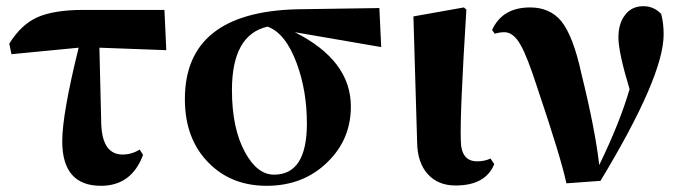

<svg xmlns="http://www.w3.org/2000/svg" viewBox="-20 -583 2213 620"><path d="M307 -181Q311 -84 376 -84Q405 -84 431 -100L442 -83Q405 17 306 17Q181 17 181 -127Q181 -215 234 -429L17 -408L10 -442Q47 -502 98 -526Q152 -551 249 -551H511L517 -421L301 -429Z M971 -184Q971 -290 938 -379Q902 -476 844 -497Q729 -471 729 -292Q729 -167 772 -90Q811 -19 865 -19Q971 -19 971 -184ZM932 -479Q1113 -388 1113 -239Q1113 -133 1038 -60Q960 17 841 17Q727 17 654 -57Q577 -134 577 -263Q577 -543 937 -553L1205 -557L1211 -431Z M1362 -20Q1328 -57 1327 -123L1315 -530L1478 -559L1486 -552Q1465 -216 1468 -131Q1468 -62 1521 -62Q1544 -62 1564 -71L1576 -53Q1548 16 1451 16Q1395 16 1362 -20Z M1569 -486Q1602 -559 1692 -559Q1756 -559 1793 -514Q1831 -466 1857 -347Q1902 -165 1915 -50Q1982 -188 2013 -295Q1977 -414 1977 -462Q1977 -507 1998 -534Q2019 -563 2058 -563Q2091 -563 2115 -538Q2123 -509 2123 -472Q2123 -336 1919 1L1809 9Q1792 -72 1714 -303Q1682 -402 1661 -438Q1638 -479 1609 -479Q1593 -479 1578 -474Z"/></svg>

Font: Source Han Serif CN Heavy
Style: Regular
Weight: 900
Designer: Ryoko NISHIZUKA  (kana & ideographs); Frank Grießhammer (Latin, Greek & Cyrillic); Wenlong ZHANG  (bopomofo); Sandoll Co
Foundry: Adobe Systems Incorporated
Version: Version 1.000;PS 1;hotconv 16.6.53;makeotf.lib2.5.65590